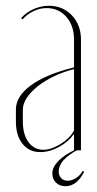

<svg xmlns="http://www.w3.org/2000/svg" viewBox="-20 -520 335 664"><path d="M35 -141Q35 -187 87 -225Q139 -263 236 -287V-383Q236 -431 209.5 -461.5Q183 -492 141 -492Q118 -492 96 -481.5Q74 -471 58 -453L53 -457Q70 -477 96 -488.5Q122 -500 149 -500Q197 -500 228.5 -467Q260 -434 260 -383V0H236V-55H234Q216 -29 183.5 -11.5Q151 6 119 6Q81 6 58 -22.5Q35 -51 35 -100ZM130 -2Q144 -2 159.5 -7.5Q175 -13 189.5 -22Q204 -31 216.5 -43Q229 -55 236 -69V-281Q200 -272 167.5 -256.5Q135 -241 111 -222Q87 -203 73 -182Q59 -161 59 -141V-100Q59 -55 78.5 -28.5Q98 -2 130 -2ZM271 74Q246 124 206 124Q186 124 173.5 111.5Q161 99 161 80Q161 58 182 36.5Q203 15 240 -2H249Q183 33 183 73Q183 87 191.5 96Q200 105 214 105Q228 105 242.5 96Q257 87 266 71Z"/></svg>

Font: Moniqa Thin Display
Style: Regular
Weight: 100
Designer: Rajesh Rajput
Foundry: Rajesh Rajput
Version: Version 1.000